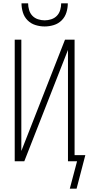

<svg xmlns="http://www.w3.org/2000/svg" viewBox="-20 -975 540 1161"><path d="M250 -815Q222 -815 194.5 -823.5Q167 -832 147 -852Q127 -872 118.5 -899.5Q110 -927 110 -955H150Q150 -935 156 -914.5Q162 -894 176 -879.5Q190 -865 210 -858.5Q230 -852 250 -852Q270 -852 290 -858.5Q310 -865 324 -879.5Q338 -894 344 -914.5Q350 -935 350 -955H390Q390 -927 381.5 -899.5Q373 -872 353 -852Q333 -832 305.5 -823.5Q278 -815 250 -815ZM443 166H402L446 0H391V-673L127 0H69V-735H109V-62L373 -735H431V-37H496Z"/></svg>

Font: Iosevka SS18 Extralight
Style: Regular
Weight: 200
Monospace: yes
Designer: Belleve Invis
Foundry: Belleve Invis
Version: Version 25.1.1; ttfautohint (v1.8.4)